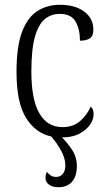

<svg xmlns="http://www.w3.org/2000/svg" viewBox="-20 -564 444 802"><path d="M224 218Q200 218 185 207.5Q170 197 170 179Q170 165 176 154Q182 162 191 168.5Q200 175 215 175Q232 175 242.5 162Q253 149 253 127Q253 100 237.5 69.5Q222 39 194 6Q130 -7 89.5 -70.5Q49 -134 49 -264Q49 -371 72.5 -432Q96 -493 137 -518.5Q178 -544 230 -544Q294 -544 332 -515.5Q370 -487 370 -440Q370 -414 355.5 -404Q341 -394 314 -394Q314 -442 295.5 -474Q277 -506 230 -506Q194 -506 167.5 -484.5Q141 -463 126 -410.5Q111 -358 111 -265Q111 -148 144.5 -90.5Q178 -33 241 -33Q287 -33 316 -59.5Q345 -86 359 -119Q371 -108 371 -86Q371 -66 356.5 -44Q342 -22 312.5 -6Q283 10 239 10Q262 33 281.5 62.5Q301 92 301 130Q301 172 281 195Q261 218 224 218Z"/></svg>

Font: Noto Serif Condensed Light
Style: Regular
Weight: 300
Width: 3
Designer: Monotype Design Team
Foundry: Monotype Imaging Inc.
Version: Version 2.013